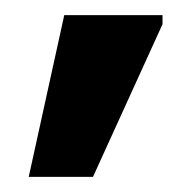

<svg xmlns="http://www.w3.org/2000/svg" viewBox="-20 -163 250 254"><path d="M103 71H18L65 -143H195V-131Z"/></svg>

Font: Phudu SemiBold
Style: Regular
Weight: 600
Version: Version 1.005;gftools[0.9.23]